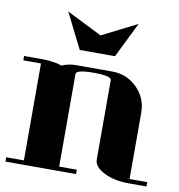

<svg xmlns="http://www.w3.org/2000/svg" viewBox="-78 -753 770 825"><g transform="rotate(10 307.5 -341.0)"><path d="M0 0V-19H77.1V-441.9H0V-460.9H77.1Q128.4 -460.9 166 -448.2Q194.8 -461.9 231 -460.9H384.8Q448.7 -460.9 493.7 -416Q538.1 -371.6 538.1 -308.1V-19H615.2V0H538.1Q474.1 0 429.7 -22.5Q384.8 -45.4 384.8 -77.1V-422.9Q384.8 -441.9 308.1 -441.9Q231 -441.9 231 -422.9V-19H308.1V0ZM153.8 -682.1 308.1 -605 460.9 -682.1 384.8 -527.8H231Z"/></g></svg>

Font: Hjet
Style: Regular
Weight: 400
Designer: T. Christopher White
Version: Version 1.2